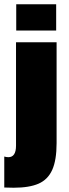

<svg xmlns="http://www.w3.org/2000/svg" viewBox="-40 -710 324 899"><path d="M36 -690H223V-567H36ZM-20 23Q-10 26 -1 26Q35 26 35 -28V-512H225V-40Q225 40 204.5 85.5Q184 131 140.5 150Q97 169 24 169Q-4 169 -20 168Z"/></svg>

Font: Decalotype Black
Style: Regular
Weight: 900
Designer: Alfredo Marco Pradil
Foundry: Alfredo Marco Pradil
Version: Version 1.0